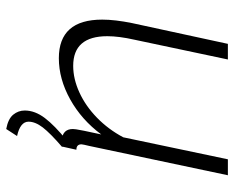

<svg xmlns="http://www.w3.org/2000/svg" viewBox="-86 -474 735 602"><g transform="rotate(90 281.0 -172.5)"><path d="M162 10Q41 10 41 -126Q41 -166 52 -220L117 -520H166L104 -227Q93 -178 93 -142Q93 -35 186 -35Q227 -35 269.5 -54.5Q312 -74 348.5 -109.5Q385 -145 410 -192L479 -520H529L437 -85Q435 -77 433.5 -70Q432 -63 432 -61Q432 -45 449 -45L439 0Q425 1 417 1Q384 -3 384 -34Q384 -38 385 -44.5Q386 -51 389.5 -69Q393 -87 401 -123Q355 -61 291 -25.5Q227 10 162 10ZM326 117Q326 85 349.5 54Q373 23 420 -15H433L440 0Q397 37 379 60.5Q361 84 361 105Q361 131 406 141L384 175Q352 169 339 153Q326 137 326 117Z"/></g></svg>

Font: Raleway Light
Style: Italic
Weight: 300
Italic angle: -12°
Designer: Matt McInerney, Pablo Impallari, Rodrigo Fuenzalida
Foundry: Matt McInerney, Pablo Impallari, Rodrigo Fuenzalida
Version: Version 4.026